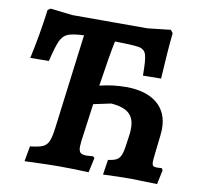

<svg xmlns="http://www.w3.org/2000/svg" viewBox="-75 -732 853 815"><g transform="rotate(10 351.5 -324.5)"><path d="M666 -60 653 2 539 -1Q485 -1 420 2L430 -63Q454 -66 466 -72.5Q478 -79 484.5 -94Q491 -109 495 -140L501 -182Q503 -193 503 -212Q503 -255 479 -276Q455 -297 402 -301L327 -285Q312 -179 305 -123Q303 -103 303 -98Q303 -79 310.5 -72Q318 -65 338 -65Q343 -65 365 -67L372 -61L358 3Q286 0 228 0Q182 0 82 4L94 -62Q131 -66 148 -73.5Q165 -81 173 -99.5Q181 -118 186 -157L238 -566Q190 -564 169 -555.5Q148 -547 136.5 -521.5Q125 -496 110 -433L30 -432Q53 -537 67 -645L79 -653L174 -642H498L597 -653L607 -640Q599 -566 592 -442L514 -441Q514 -509 507 -531Q500 -553 476 -557.5Q452 -562 372 -563Q359 -502 339 -367Q396 -381 452 -381Q538 -381 585.5 -342.5Q633 -304 633 -233Q633 -223 631 -203L622 -123Q619 -101 619 -88Q619 -75 623.5 -71Q628 -67 640 -67Q653 -67 661 -68Z"/></g></svg>

Font: Alegreya SC
Style: Bold Italic
Weight: 700
Italic angle: -7°
Designer: Juan Pablo del Peral
Foundry: Huerta Tipografica
Version: Version 2.007; ttfautohint (v1.6)